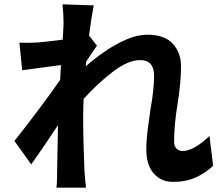

<svg xmlns="http://www.w3.org/2000/svg" viewBox="-20 -827 1040 891"><path d="M952 -196 969 -58Q935 -25 889.5 -4Q844 17 783 17Q728 17 693.5 -22Q659 -61 659 -133Q659 -175 665 -222.5Q671 -270 678 -318Q695 -410 695 -475Q695 -549 629 -548Q574 -548 502.5 -493Q431 -438 368 -368Q368 -366 368 -365Q366 -324 366 -288Q366 -168 372 -32Q373 -18 375 4Q377 26 379 44H242Q244 27 244.5 5Q245 -17 245 -29Q246 -85 247 -135Q248 -185 249 -246Q181 -143 125 -64L47 -173Q91 -228 152.5 -309.5Q214 -391 259 -456L263 -525Q225 -520 175.5 -513.5Q126 -507 83 -501L70 -629Q109 -627 156 -630Q204 -634 271 -643Q272 -661 273 -676Q275 -707 275 -718Q275 -760 270 -807L415 -802Q406 -758 393 -662L430 -615Q411 -589 386 -550Q383 -545 380 -541Q379 -536 379 -530Q379 -525 378 -519Q417 -554 465.5 -587.5Q514 -621 565.5 -643.5Q617 -666 664 -666Q744 -666 782 -624Q820 -582 820 -519Q820 -443 804 -345Q788 -247 788 -170Q788 -130 826 -126Q879 -126 952 -196Z"/></svg>

Font: Source Han Sans CN Bold
Style: Bold
Weight: 700
Designer: Ryoko NISHIZUKA 西塚涼子 (kana & ideographs); Paul D. Hunt (Latin, Greek & Cyrillic); Wenlong ZHANG 张文龙 (bopomofo); Sandoll 
Foundry: Adobe Systems Incorporated
Version: Version 1.00;May 30, 2023;FontCreator 11.5.0.2422 32-bit